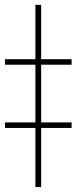

<svg xmlns="http://www.w3.org/2000/svg" viewBox="-52 -760 311 780"><path d="M115.2 -740.2V0H91.8V-740.2ZM-31.7 -497.1V-519.5H238.8V-497.1ZM-31.7 -240.2V-262.7H238.8V-240.2Z"/></svg>

Font: Inter 17pt Thin
Style: Regular
Weight: 250
Version: Version 4.001;git-66647c0bb